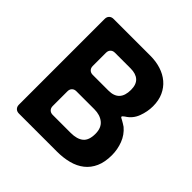

<svg xmlns="http://www.w3.org/2000/svg" viewBox="-182 -852 1004 1004"><g transform="rotate(45 320.0 -350.0)"><path d="M67 -33V-667Q67 -682 76 -691Q85 -700 100 -700H372Q414 -700 450 -688.5Q486 -677 512.5 -654.5Q539 -632 554 -599Q569 -566 569 -523Q569 -483 554 -443Q539 -403 503 -381Q490 -372 490.5 -367.5Q491 -363 505 -357Q513 -353 520.5 -348Q528 -343 536 -338Q568 -311 583 -271.5Q598 -232 598 -190Q598 -139 582 -103Q566 -67 537 -44Q508 -21 468 -10.5Q428 0 381 0H100Q85 0 76 -9Q67 -18 67 -33ZM230 -416H346Q427 -416 427 -502Q427 -542 406 -561Q385 -580 346 -580H230Q215 -580 206 -571Q197 -562 197 -547V-449Q197 -434 206 -425Q215 -416 230 -416ZM230 -120H363Q409 -120 433.5 -140Q458 -160 458 -208Q458 -252 431.5 -273.5Q405 -295 363 -295H230Q215 -295 206 -286Q197 -277 197 -262V-153Q197 -138 206 -129Q215 -120 230 -120Z"/></g></svg>

Font: Higure Gothic Black
Style: Regular
Weight: 900
Designer: Yoshimichi Ohira
Foundry: Positype
Version: Version 1.000